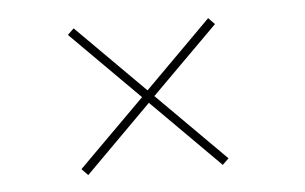

<svg xmlns="http://www.w3.org/2000/svg" viewBox="-35 -563 665 419"><g transform="rotate(-5 298.0 -353.5)"><path d="M301.8 -353 451.2 -203.6 437.5 -190.4 288.6 -339.4 143.1 -193.8 129.4 -208 274.9 -353 125.5 -502.4 139.2 -515.6 288.1 -366.7 433.6 -512.2 447.3 -498Z"/></g></svg>

Font: Fortheenas_01
Style: Regular
Weight: 100
Designer: Situjuh Nazara
Version: Version 1.10 September 8, 2014